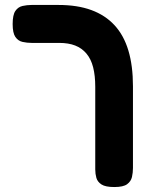

<svg xmlns="http://www.w3.org/2000/svg" viewBox="-20 -605 589 774"><path d="M441 149Q405 149 389 138.5Q373 128 368.5 112Q364 96 364 78V-255Q364 -300 355.5 -333.5Q347 -367 328.5 -389Q310 -411 283 -421.5Q256 -432 219 -432H108Q89 -432 71 -436Q53 -440 42 -456Q31 -472 31 -508Q31 -545 42 -561Q53 -577 71 -581Q89 -585 107 -585H216Q292 -585 348 -564.5Q404 -544 441.5 -503.5Q479 -463 497.5 -401.5Q516 -340 516 -257V72Q516 91 512 108.5Q508 126 492.5 137.5Q477 149 441 149Z"/></svg>

Font: Fredoka Light SemiBold
Style: Regular
Weight: 600
Version: Version 2.001